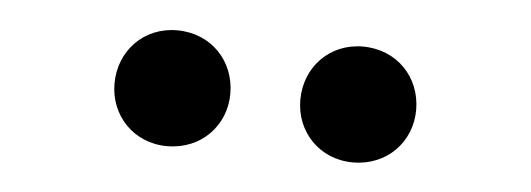

<svg xmlns="http://www.w3.org/2000/svg" viewBox="-27 -849 680 246"><g transform="rotate(5 313.0 -725.5)"><path d="M193 -651C237 -651 268 -684 268 -725C268 -767 237 -800 193 -800C150 -800 119 -767 119 -725C119 -684 150 -651 193 -651ZM432 -651C476 -651 507 -684 507 -725C507 -767 476 -800 432 -800C389 -800 358 -767 358 -725C358 -684 389 -651 432 -651Z"/></g></svg>

Font: Noto Sans Mono CJK TC
Style: Bold
Weight: 700
Designer: Ryoko NISHIZUKA 西塚涼子 (kana, bopomofo & ideographs); Paul D. Hunt (Latin, Greek & Cyrillic); Sandoll Communications 산돌커뮤니
Foundry: Adobe
Version: Version 2.004;hotconv 1.0.118;makeotfexe 2.5.65603